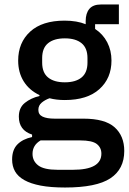

<svg xmlns="http://www.w3.org/2000/svg" viewBox="-20 -624 577 856"><path d="M534 49Q534 130 472 171Q410 212 270 212Q206 212 161.5 203.5Q117 195 88.5 179Q60 163 47 140Q34 117 34 87Q34 44 57.5 20Q81 -4 123 -13V-24Q64 -43 64 -104Q64 -144 91 -165.5Q118 -187 156 -196V-200Q110 -222 85.5 -261.5Q61 -301 61 -354Q61 -434 114.5 -483Q168 -532 268 -532Q323 -532 362 -516V-530Q362 -565 378.5 -584.5Q395 -604 430 -604H510V-516H404V-495Q439 -472 458 -435.5Q477 -399 477 -354Q477 -275 423 -226.5Q369 -178 269 -178Q231 -178 201 -186Q181 -179 166 -166.5Q151 -154 151 -134Q151 -113 170 -104Q189 -95 224 -95H352Q448 -95 491 -56.5Q534 -18 534 49ZM432 61Q432 34 411.5 18Q391 2 337 2H161Q125 23 125 62Q125 94 150.5 113.5Q176 133 237 133H305Q432 133 432 61ZM269 -257Q317 -257 343.5 -278.5Q370 -300 370 -345V-365Q370 -410 343.5 -431.5Q317 -453 269 -453Q221 -453 194.5 -431.5Q168 -410 168 -365V-345Q168 -300 194.5 -278.5Q221 -257 269 -257Z"/></svg>

Font: IBM Plex Sans Thai Looped Medium
Style: Regular
Weight: 500
Designer: Mike Abbink, Paul van der Laan, Pieter van Rosmalen, Ben Mitchell, Mark Frömberg
Foundry: Bold Monday
Version: Version 1.1